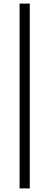

<svg xmlns="http://www.w3.org/2000/svg" viewBox="-20 -828 275 1068"><path d="M89 220V-808H145.5V220Z"/></svg>

Font: Encode Sans Light
Style: Regular
Weight: 300
Designer: Multiple Designers
Foundry: Impallari Type
Version: Version 2.000